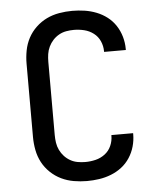

<svg xmlns="http://www.w3.org/2000/svg" viewBox="-53 -789 707 844"><g transform="rotate(-5 300.0 -367.5)"><path d="M297 8Q268 8 239 3Q210 -2 184 -14.5Q158 -27 136.5 -47.5Q115 -68 101.5 -93.5Q88 -119 82.5 -148Q77 -177 77 -206V-529Q77 -558 82.5 -587Q88 -616 101.5 -641.5Q115 -667 136.5 -687.5Q158 -708 184 -720.5Q210 -733 239 -738Q268 -743 297 -743Q324 -743 351 -739Q378 -735 403.5 -725Q429 -715 450.5 -698.5Q472 -682 487 -659Q502 -636 509.5 -609.5Q517 -583 517 -556V-551H421V-554Q421 -577 411.5 -598.5Q402 -620 383.5 -634Q365 -648 342.5 -653.5Q320 -659 297 -659Q280 -659 263 -656Q246 -653 231 -644.5Q216 -636 204.5 -623.5Q193 -611 185.5 -595.5Q178 -580 175.5 -563Q173 -546 173 -529V-206Q173 -189 175.5 -172Q178 -155 185.5 -139.5Q193 -124 204.5 -111.5Q216 -99 231 -90.5Q246 -82 263 -79Q280 -76 297 -76Q320 -76 342.5 -81.5Q365 -87 383.5 -101Q402 -115 411.5 -136.5Q421 -158 421 -181V-184H517V-179Q517 -152 509.5 -125.5Q502 -99 487 -76Q472 -53 450.5 -36.5Q429 -20 403.5 -10Q378 0 351 4Q324 8 297 8Z"/></g></svg>

Font: Iosevka Medium Extended
Style: Regular
Weight: 500
Width: 7
Monospace: yes
Designer: Belleve Invis
Foundry: Belleve Invis
Version: Version 32.5.0; ttfautohint (v1.8.4)